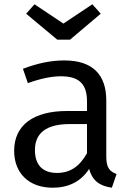

<svg xmlns="http://www.w3.org/2000/svg" viewBox="-20 -863 620 896"><path d="M411 -843 276 -753 141 -843 102 -799 247 -678H307L450 -799ZM476 -131V-394C476 -512 415 -581 280 -581C217 -581 156 -568 87 -542L110 -475C168 -496 220 -507 264 -507C346 -507 386 -474 386 -390V-345H293C137 -345 46 -280 46 -159C46 -57 113 13 226 13C297 13 357 -14 396 -75C411 -18 447 5 502 13L524 -51C494 -62 476 -78 476 -131ZM246 -56C178 -56 143 -94 143 -163C143 -244 199 -284 305 -284H386V-148C352 -87 308 -56 246 -56Z"/></svg>

Font: Glow Sans SC Normal Book
Style: Regular
Weight: 500
Designer: Ryoko NISHIZUKA (kana, bopomofo & ideographs); Paul D. Hunt (Latin, Greek & Cyrillic); Sandoll Communications, Soo-young
Version: Version 0.93